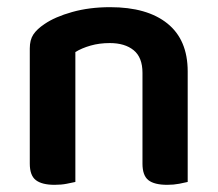

<svg xmlns="http://www.w3.org/2000/svg" viewBox="-20 -508 607 535"><path d="M377 -305Q377 -348 352.5 -368Q328 -388 286 -388Q257 -388 232.5 -381Q208 -374 190 -363V-1Q181 1 166 4Q151 7 132 7Q97 7 80 -6Q63 -19 63 -52V-373Q63 -397 73 -412Q83 -427 104 -441Q133 -461 181 -474.5Q229 -488 287 -488Q390 -488 446.5 -442.5Q503 -397 503 -309V-1Q495 1 479.5 4Q464 7 446 7Q410 7 393.5 -6Q377 -19 377 -52V-305Z"/></svg>

Font: Baloo Da 2 SemiBold
Style: Regular
Weight: 600
Designer: Noopur Datye, Sulekha Rajkumar and Ek Type
Foundry: Ek Type
Version: Version 1.640;hotconv 1.0.111;makeotfexe 2.5.65597; ttfautoh